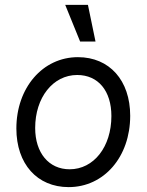

<svg xmlns="http://www.w3.org/2000/svg" viewBox="-20 -750 600 786"><path d="M261 16C406 16 513 -108 513 -276C513 -421 428 -516 299 -516C155 -516 47 -391 47 -224C47 -79 132 16 261 16ZM265 -57C180 -57 124 -124 124 -226C124 -351 197 -443 296 -443C382 -443 436 -378 436 -275C436 -149 364 -57 265 -57ZM308 -580H371L340 -730H247Z"/></svg>

Font: Uncut Sans
Style: Italic
Weight: 400
Italic angle: -11°
Designer: Kasper Nordkvist
Foundry: UNCUT.wtf
Version: Version 1.304;Glyphs 3.2 (3246)